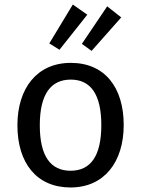

<svg xmlns="http://www.w3.org/2000/svg" viewBox="-20 -817 624 849"><path d="M57 -263C57 -96 142 12 292 12C441 12 527 -101 527 -264C527 -431 443 -539 293 -539C143 -539 57 -426 57 -263ZM293 -465C380 -465 428 -401 428 -264C428 -126 380 -62 292 -62C204 -62 156 -126 156 -263C156 -401 205 -465 293 -465ZM385 -592 516 -740 454 -789 342 -623ZM243 -597 366 -752 302 -797 198 -625Z"/></svg>

Font: FiraGO Unicode
Style: Regular
Weight: 400
Designer: bBox Type
Foundry: bBox Type GmbH
Version: Version 1.001;PS 001.001;hotconv 1.0.88;makeotf.lib2.5.64775